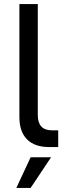

<svg xmlns="http://www.w3.org/2000/svg" viewBox="-20 -720 325 940"><path d="M221 0Q150 0 112.5 -37.5Q75 -75 75 -147V-700H165V-157Q165 -82 234 -82H265V0H221ZM130 50H230L130 200H60Z"/></svg>

Font: PT Root UI Web Medium
Style: Regular
Weight: 500
Designer: Vitaly Kuzmin
Foundry: ParaType Ltd.
Version: Version 1.001W